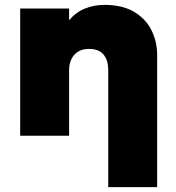

<svg xmlns="http://www.w3.org/2000/svg" viewBox="-20 -555 720 785"><path d="M422.5 210V-268Q422.5 -309.5 403.2 -332.2Q384 -355 343.5 -355Q317.5 -355 299.5 -344Q281.5 -333 272 -313.2Q262.5 -293.5 262.5 -268V0H62.5V-520H262.5V-472Q289.5 -504.5 326.8 -519.8Q364 -535 406.5 -535Q481.5 -535 529.2 -506Q577 -477 599.8 -430.5Q622.5 -384 622.5 -331V210Z"/></svg>

Font: Geologica Roman Black
Style: Regular
Weight: 900
Designer: Sindre Bremnes, Frode Helland
Foundry: Monokrom Skriftforlag AS
Version: Version 1.010;gftools[0.9.28]